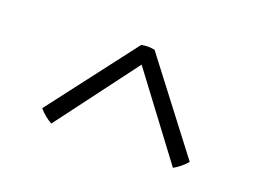

<svg xmlns="http://www.w3.org/2000/svg" viewBox="-58 -963 736 543"><g transform="rotate(20 310.0 -691.0)"><path d="M330 -838 532 -574Q515 -554 493 -542L310 -786L127 -542Q105 -554 88 -574L290 -838Q310 -842 330 -838Z"/></g></svg>

Font: Poltawski Nowy
Style: Bold
Weight: 700
Designer: Adam Pótawski, Mateusz Machalski, Borys Kosmynka, Ania Wieluska
Foundry: Capitalics.wtf
Version: Version 1.001;gftools[0.9.25]